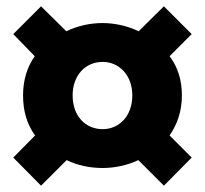

<svg xmlns="http://www.w3.org/2000/svg" viewBox="-20 -680 649 608"><path d="M110 -92 191 -173C226 -156 265 -148 305 -148C342 -148 382 -156 418 -173L499 -92L587 -181L517 -251C541 -286 556 -327 556 -378C556 -426 543 -468 517 -502L587 -572L499 -660L419 -581C384 -598 343 -607 305 -607C265 -607 225 -598 190 -581L110 -660L22 -572L90 -502C66 -468 53 -426 53 -378C53 -327 66 -286 91 -251L22 -181ZM305 -271C251 -271 210 -312 210 -378C210 -442 251 -484 305 -484C357 -484 399 -442 399 -378C399 -312 357 -271 305 -271Z"/></svg>

Font: Noto Sans CJK HK Black
Style: Regular
Weight: 900
Designer: Ryoko NISHIZUKA 西塚涼子 (kana, bopomofo & ideographs); Paul D. Hunt (Latin, Greek & Cyrillic); Sandoll Communications 산돌커뮤니
Foundry: Adobe
Version: Version 2.004;hotconv 1.0.118;makeotfexe 2.5.65603